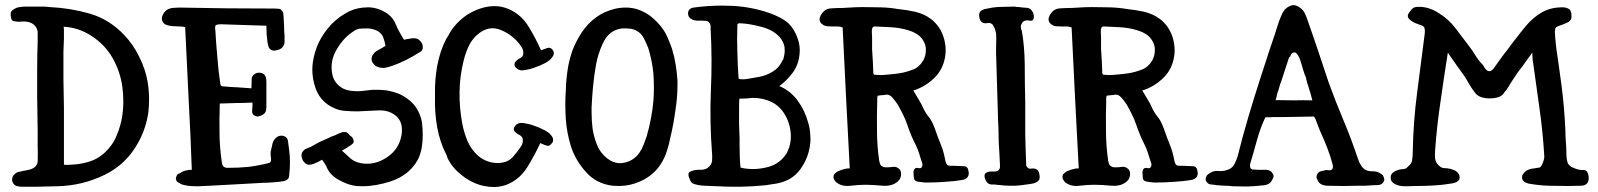

<svg xmlns="http://www.w3.org/2000/svg" viewBox="-20 -744 6358 764"><path d="M40 -710Q47.9 -714.8 57.6 -715.8Q67.4 -716.8 76.2 -717.8Q87.9 -717.8 94.7 -717.8Q102.5 -717.8 114.3 -717.8Q131.8 -717.8 147.5 -717.8Q163.1 -717.8 178.7 -715.8Q260.7 -711.9 337.9 -689.5Q415 -667 473.6 -605.5Q510.7 -566.4 534.2 -517.6Q558.6 -469.7 567.4 -418Q573.2 -383.8 573.2 -348.6Q573.2 -322.3 570.3 -296.9Q561.5 -235.4 532.2 -180.7Q484.4 -90.8 395.5 -47.9Q306.6 -4.9 208 -2.9Q187.5 -2.9 168 -2Q147.5 -1 127.9 -1Q111.3 -1 96.7 -1Q82 -1 66.4 -1Q56.6 -1 45.9 -3.9Q36.1 -6.8 30.3 -18.6Q27.3 -24.4 28.3 -30.3Q28.3 -35.2 30.3 -40Q31.2 -43.9 34.2 -46.9Q37.1 -49.8 40 -52.7Q44.9 -57.6 52.7 -59.6Q59.6 -61.5 66.4 -62.5Q73.2 -64.5 81.1 -65.4Q87.9 -66.4 94.7 -68.4Q108.4 -71.3 118.2 -79.1Q127.9 -86.9 129.9 -100.6Q130.9 -130.9 129.9 -162.1Q129.9 -193.4 129.9 -222.7Q129.9 -257.8 128.9 -292Q127.9 -326.2 127.9 -358.4Q127.9 -413.1 127.9 -468.8Q127.9 -524.4 129.9 -578.1Q129.9 -583 129.9 -585.9Q129.9 -589.8 129.9 -593.8Q129.9 -599.6 129.9 -606.4Q129.9 -613.3 129.9 -618.2Q127 -634.8 116.2 -644.5Q105.5 -654.3 88.9 -657.2Q78.1 -659.2 65.4 -658.2Q52.7 -656.2 40 -659.2Q37.1 -659.2 33.2 -660.2Q29.3 -661.1 28.3 -664.1Q26.4 -666 25.4 -668Q24.4 -670.9 24.4 -671.9Q23.4 -677.7 22.5 -682.6Q22.5 -686.5 22.5 -691.4Q23.4 -698.2 29.3 -703.1Q34.2 -707 40 -710ZM234.4 -88.9Q237.3 -87.9 247.1 -87.9Q256.8 -87.9 266.6 -88.9Q308.6 -90.8 345.7 -104.5Q382.8 -119.1 410.2 -150.4Q433.6 -175.8 446.3 -210Q460 -244.1 465.8 -278.3Q470.7 -309.6 470.7 -341.8Q470.7 -370.1 466.8 -399.4Q458 -460.9 427.7 -513.7Q397.5 -566.4 344.7 -600.6Q293 -634.8 232.4 -637.7Q235.4 -637.7 234.4 -590.8Q232.4 -543.9 232.4 -536.1Q232.4 -482.4 232.4 -427.7Q233.4 -373 234.4 -316.4Q234.4 -312.5 234.4 -307.6Q234.4 -303.7 234.4 -299.8Q234.4 -246.1 234.4 -194.3Q234.4 -142.6 234.4 -88.9Z M743.2 -68.4Q738.3 -210 730.5 -351.6Q723.6 -494.1 716.8 -635.7Q707 -638.7 696.3 -638.7Q684.6 -639.6 674.8 -639.6Q665 -639.6 654.3 -641.6Q643.6 -643.6 634.8 -648.4Q624 -658.2 624 -669.9Q624 -676.8 627 -683.6Q636.7 -704.1 655.3 -710Q664.1 -712.9 673.8 -712.9Q683.6 -713.9 692.4 -713.9Q786.1 -712.9 881.8 -710.9Q977.5 -710 1072.3 -710Q1081.1 -710 1089.8 -709Q1098.6 -708 1102.5 -700.2Q1107.4 -696.3 1107.4 -689.5Q1108.4 -683.6 1108.4 -677.7Q1109.4 -659.2 1110.4 -639.6Q1110.4 -620.1 1112.3 -601.6Q1112.3 -589.8 1112.3 -579.1Q1112.3 -567.4 1106.4 -559.6Q1100.6 -548.8 1084 -544.9Q1067.4 -540 1058.6 -545.9Q1051.8 -549.8 1048.8 -557.6Q1046.9 -565.4 1044.9 -572.3Q1043 -589.8 1041 -606.4Q1040 -624 1040 -641.6Q992.2 -642.6 949.2 -644.5Q907.2 -645.5 858.4 -647.5Q852.5 -647.5 846.7 -646.5Q839.8 -645.5 836.9 -641.6Q835.9 -635.7 835.9 -631.8Q835.9 -627.9 836.9 -624Q839.8 -571.3 844.7 -517.6Q848.6 -464.8 856.4 -412.1Q856.4 -409.2 857.4 -406.2Q858.4 -404.3 860.4 -402.3Q861.3 -401.4 864.3 -400.4Q866.2 -400.4 868.2 -400.4Q896.5 -397.5 924.8 -396.5Q953.1 -394.5 980.5 -392.6Q981.4 -410.2 981.4 -426.8Q980.5 -443.4 998 -452.1Q1005.9 -456.1 1017.6 -454.1Q1028.3 -452.1 1034.2 -444.3Q1038.1 -438.5 1039.1 -431.6Q1040 -425.8 1040 -419.9Q1040 -395.5 1040 -370.1Q1040 -344.7 1040 -320.3Q1040 -314.5 1039.1 -308.6Q1039.1 -302.7 1036.1 -297.9Q1033.2 -292 1026.4 -288.1Q1020.5 -283.2 1012.7 -282.2Q1008.8 -280.3 1004.9 -280.3Q1002 -280.3 998 -282.2Q981.4 -286.1 983.4 -305.7Q985.4 -324.2 984.4 -335.9Q951.2 -334 918.9 -334Q885.7 -333 854.5 -332Q852.5 -268.6 853.5 -215.8Q853.5 -164.1 862.3 -100.6Q863.3 -94.7 864.3 -89.8Q866.2 -84 871.1 -80.1Q876 -77.1 880.9 -76.2Q884.8 -76.2 890.6 -76.2Q930.7 -76.2 969.7 -80.1Q1008.8 -85 1046.9 -94.7Q1049.8 -94.7 1052.7 -96.7Q1055.7 -97.7 1056.6 -100.6Q1058.6 -103.5 1058.6 -106.4Q1058.6 -109.4 1058.6 -112.3Q1055.7 -127.9 1057.6 -142.6Q1060.5 -157.2 1064.5 -172.9Q1067.4 -186.5 1078.1 -195.3Q1087.9 -205.1 1102.5 -204.1Q1124 -201.2 1126 -181.6Q1128.9 -162.1 1130.9 -144.5Q1133.8 -122.1 1133.8 -97.7Q1133.8 -73.2 1130.9 -48.8Q1130.9 -44.9 1129.9 -40Q1128.9 -35.2 1126 -32.2Q1121.1 -27.3 1116.2 -25.4Q1110.4 -23.4 1104.5 -22.5Q1085.9 -19.5 1067.4 -18.6Q1047.9 -16.6 1028.3 -16.6Q975.6 -13.7 920.9 -10.7Q867.2 -7.8 814.5 -4.9Q793 -3.9 770.5 -2.9Q765.6 -2.9 760.7 -2.9Q743.2 -2.9 726.6 -4.9Q717.8 -6.8 708 -8.8Q699.2 -10.7 692.4 -16.6Q684.6 -18.6 681.6 -26.4Q677.7 -35.2 682.6 -43Q683.6 -47.9 687.5 -50.8Q691.4 -53.7 696.3 -54.7Q706.1 -62.5 718.8 -65.4Q730.5 -68.4 743.2 -68.4Z M1586.9 -586.9Q1587.9 -585 1596.7 -587.9Q1605.5 -589.8 1608.4 -589.8Q1618.2 -591.8 1627.9 -591.8Q1637.7 -591.8 1645.5 -586.9Q1652.3 -582 1657.2 -574.2Q1662.1 -567.4 1662.1 -558.6Q1662.1 -554.7 1662.1 -550.8Q1661.1 -546.9 1659.2 -543.9Q1657.2 -541 1655.3 -539.1Q1652.3 -538.1 1649.4 -536.1Q1624 -519.5 1596.7 -505.9Q1569.3 -492.2 1542 -482.4Q1533.2 -479.5 1525.4 -477.5Q1516.6 -474.6 1506.8 -473.6Q1498 -473.6 1489.3 -475.6Q1480.5 -477.5 1473.6 -482.4Q1466.8 -488.3 1461.9 -496.1Q1457 -504.9 1459 -514.6Q1460 -521.5 1463.9 -526.4Q1467.8 -532.2 1471.7 -536.1Q1474.6 -539.1 1494.1 -549.8Q1513.7 -560.5 1513.7 -562.5Q1513.7 -562.5 1509.8 -580.1Q1504.9 -598.6 1499 -606.4Q1489.3 -619.1 1472.7 -625Q1457 -630.9 1440.4 -630.9Q1422.9 -630.9 1413.1 -629.9Q1402.3 -629.9 1387.7 -620.1Q1347.7 -594.7 1321.3 -549.8Q1293.9 -505.9 1300.8 -457Q1304.7 -425.8 1325.2 -406.2Q1344.7 -386.7 1375 -382.8Q1397.5 -379.9 1418.9 -381.8Q1440.4 -384.8 1461.9 -386.7Q1488.3 -387.7 1514.6 -384.8Q1541 -380.9 1566.4 -371.1Q1589.8 -361.3 1610.4 -343.8Q1631.8 -326.2 1643.6 -302.7Q1655.3 -280.3 1659.2 -255.9Q1662.1 -231.4 1662.1 -206.1Q1662.1 -181.6 1658.2 -156.2Q1653.3 -129.9 1642.6 -108.4Q1608.4 -46.9 1535.2 -22.5Q1474.6 -2.9 1421.9 -2.9Q1409.2 -2.9 1397.5 -3.9Q1394.5 -3.9 1391.6 -4.9Q1388.7 -4.9 1385.7 -5.9Q1359.4 -10.7 1326.2 -29.3Q1293 -47.9 1280.3 -78.1Q1279.3 -83 1270.5 -95.7Q1261.7 -108.4 1261.7 -108.4Q1261.7 -108.4 1245.1 -99.6Q1228.5 -91.8 1226.6 -91.8Q1220.7 -88.9 1214.8 -88.9Q1208 -87.9 1202.1 -89.8Q1195.3 -92.8 1190.4 -98.6Q1184.6 -104.5 1182.6 -111.3Q1179.7 -118.2 1179.7 -125Q1179.7 -126 1179.7 -126Q1179.7 -133.8 1183.6 -139.6Q1188.5 -146.5 1194.3 -150.4Q1201.2 -153.3 1208 -156.2Q1219.7 -160.2 1229.5 -167Q1239.3 -172.9 1251 -178.7Q1263.7 -184.6 1275.4 -189.5Q1288.1 -195.3 1300.8 -201.2Q1306.6 -203.1 1311.5 -205.1Q1317.4 -207 1321.3 -210Q1327.1 -211.9 1331.1 -213.9Q1335.9 -215.8 1341.8 -217.8Q1345.7 -218.8 1349.6 -218.8Q1354.5 -218.8 1358.4 -217.8Q1362.3 -215.8 1365.2 -212.9Q1368.2 -210.9 1371.1 -206.1Q1376 -202.1 1379.9 -199.2Q1383.8 -195.3 1385.7 -189.5Q1390.6 -176.8 1381.8 -170.9Q1374 -164.1 1366.2 -160.2Q1364.3 -158.2 1352.5 -151.4Q1339.8 -143.6 1339.8 -145.5Q1358.4 -128.9 1374 -114.3Q1390.6 -99.6 1416 -94.7Q1469.7 -85 1518.6 -117.2Q1566.4 -148.4 1577.1 -203.1Q1581.1 -221.7 1578.1 -243.2Q1574.2 -264.6 1560.5 -278.3Q1532.2 -306.6 1485.4 -304.7Q1437.5 -302.7 1403.3 -300.8Q1378.9 -300.8 1355.5 -302.7Q1332 -303.7 1310.5 -313.5Q1257.8 -335.9 1237.3 -388.7Q1217.8 -441.4 1224.6 -494.1Q1230.5 -537.1 1249 -576.2Q1268.6 -615.2 1298.8 -647.5Q1331.1 -679.7 1368.2 -698.2Q1402.3 -714.8 1444.3 -714.8Q1448.2 -714.8 1451.2 -714.8Q1483.4 -712.9 1512.7 -695.3Q1542 -678.7 1554.7 -647.5Q1561.5 -629.9 1574.2 -608.4Q1586.9 -586.9 1586.9 -586.9Z M2174.8 -172.9Q2167 -160.2 2153.3 -165Q2139.6 -169.9 2129.9 -174.8Q2108.4 -127.9 2079.1 -80.1Q2049.8 -32.2 2000 -10.7Q1976.6 -1 1951.2 0Q1947.3 0 1943.4 0Q1922.9 0 1901.4 -4.9Q1856.4 -15.6 1817.4 -46.9Q1778.3 -77.1 1759.8 -117.2Q1759.8 -120.1 1758.8 -123Q1757.8 -126 1755.9 -128.9Q1730.5 -177.7 1719.7 -237.3Q1709 -297.9 1710.9 -359.4Q1710.9 -366.2 1710.9 -373Q1710 -427.7 1719.7 -481.4Q1730.5 -541 1755.9 -589.8Q1757.8 -592.8 1759.8 -595.7Q1760.7 -598.6 1763.7 -601.6Q1773.4 -622.1 1790 -641.6Q1806.6 -661.1 1827.1 -676.8Q1865.2 -705.1 1912.1 -715.8Q1929.7 -719.7 1947.3 -719.7Q1976.6 -719.7 2003.9 -708Q2053.7 -686.5 2083 -638.7Q2112.3 -590.8 2132.8 -543.9Q2143.6 -547.9 2157.2 -552.7Q2169.9 -557.6 2178.7 -545.9Q2183.6 -540 2183.6 -533.2Q2183.6 -533.2 2183.6 -532.2Q2183.6 -526.4 2180.7 -521.5Q2172.9 -506.8 2151.4 -494.1Q2128.9 -482.4 2105.5 -474.6Q2090.8 -468.8 2077.1 -466.8Q2064.5 -463.9 2057.6 -463.9Q2048.8 -463.9 2042 -467.8Q2035.2 -471.7 2030.3 -477.5Q2026.4 -483.4 2027.3 -488.3Q2027.3 -493.2 2030.3 -497.1Q2036.1 -505.9 2049.8 -512.7Q2062.5 -519.5 2062.5 -532.2Q2062.5 -540 2060.5 -546.9Q2057.6 -553.7 2053.7 -559.6Q2024.4 -602.5 1974.6 -624Q1924.8 -645.5 1879.9 -606.4Q1857.4 -586.9 1844.7 -559.6Q1832 -532.2 1825.2 -503.9Q1809.6 -442.4 1808.6 -378.9Q1807.6 -315.4 1819.3 -252.9Q1826.2 -215.8 1840.8 -181.6Q1855.5 -147.5 1883.8 -123Q1902.3 -107.4 1927.7 -99.6Q1953.1 -92.8 1977.5 -96.7Q2003.9 -100.6 2020.5 -119.1Q2037.1 -137.7 2051.8 -159.2Q2055.7 -165 2058.6 -171.9Q2060.5 -178.7 2060.5 -186.5Q2060.5 -200.2 2046.9 -207Q2034.2 -212.9 2027.3 -221.7Q2024.4 -225.6 2024.4 -230.5Q2024.4 -234.4 2028.3 -241.2Q2033.2 -248 2040 -252Q2047.9 -254.9 2055.7 -254.9Q2062.5 -254.9 2075.2 -252Q2088.9 -250 2104.5 -244.1Q2127.9 -236.3 2149.4 -224.6Q2171.9 -211.9 2178.7 -197.3Q2181.6 -191.4 2180.7 -185.5Q2180.7 -178.7 2174.8 -172.9Z M2646.5 -192.4Q2641.6 -166 2632.8 -140.6Q2625 -116.2 2610.4 -92.8Q2582 -46.9 2528.3 -22.5Q2486.3 -3.9 2443.4 -3.9Q2430.7 -3.9 2418 -4.9Q2353.5 -12.7 2312.5 -58.6Q2270.5 -104.5 2252 -161.1Q2235.4 -214.8 2231.4 -270.5Q2229.5 -300.8 2229.5 -331.1Q2229.5 -356.4 2231.4 -382.8Q2232.4 -423.8 2238.3 -463.9Q2244.1 -503.9 2257.8 -543Q2272.5 -581.1 2294.9 -615.2Q2318.4 -650.4 2351.6 -674.8Q2383.8 -698.2 2426.8 -709Q2448.2 -713.9 2469.7 -713.9Q2490.2 -713.9 2509.8 -709Q2537.1 -701.2 2560.5 -685.5Q2584 -668.9 2602.5 -647.5Q2622.1 -626 2633.8 -600.6Q2645.5 -575.2 2654.3 -548.8Q2664.1 -516.6 2668.9 -485.4Q2673.8 -454.1 2675.8 -422.9Q2675.8 -415 2675.8 -407.2Q2675.8 -357.4 2668 -307.6Q2660.2 -249 2646.5 -192.4ZM2559.6 -552.7Q2551.8 -572.3 2542 -591.8Q2532.2 -611.3 2513.7 -621.1Q2502 -627.9 2488.3 -629.9Q2480.5 -630.9 2472.7 -630.9Q2467.8 -630.9 2461.9 -630.9Q2447.3 -630.9 2434.6 -626Q2421.9 -622.1 2410.2 -613.3Q2399.4 -604.5 2391.6 -593.8Q2383.8 -582 2377.9 -569.3Q2359.4 -529.3 2351.6 -486.3Q2343.8 -442.4 2339.8 -399.4Q2335.9 -358.4 2334 -316.4Q2334 -306.6 2334 -296.9Q2334 -263.7 2337.9 -232.4Q2342.8 -200.2 2355.5 -168Q2368.2 -135.7 2395.5 -114.3Q2419.9 -94.7 2448.2 -94.7Q2455.1 -94.7 2463.9 -96.7Q2500 -103.5 2523.4 -134.8Q2534.2 -150.4 2541 -168Q2547.9 -186.5 2553.7 -203.1Q2563.5 -237.3 2570.3 -273.4Q2577.1 -308.6 2580.1 -344.7Q2582 -370.1 2582 -394.5Q2582 -422.9 2580.1 -450.2Q2575.2 -502 2559.6 -552.7Z M3202.1 -159.2Q3195.3 -117.2 3171.9 -81.1Q3149.4 -44.9 3113.3 -27.3Q3091.8 -17.6 3070.3 -13.7Q3047.9 -9.8 3025.4 -6.8Q2977.5 -2 2929.7 -1Q2915 -1 2901.4 -1Q2867.2 -1 2834 -2.9Q2812.5 -3.9 2784.2 -4.9Q2756.8 -5.9 2737.3 -13.7Q2729.5 -16.6 2722.7 -35.2Q2714.8 -53.7 2725.6 -60.5Q2742.2 -69.3 2766.6 -68.4Q2790 -67.4 2803.7 -83Q2812.5 -92.8 2813.5 -105.5Q2814.5 -119.1 2813.5 -131.8Q2803.7 -255.9 2808.6 -380.9Q2814.5 -506.8 2807.6 -631.8Q2807.6 -637.7 2807.6 -642.6Q2806.6 -646.5 2803.7 -651.4Q2797.9 -661.1 2787.1 -661.1Q2776.4 -662.1 2764.6 -662.1Q2757.8 -661.1 2750 -662.1Q2742.2 -663.1 2735.4 -666Q2717.8 -673.8 2717.8 -690.4Q2717.8 -691.4 2717.8 -692.4Q2719.7 -710.9 2740.2 -713.9Q2795.9 -721.7 2853.5 -721.7Q2873 -721.7 2893.6 -720.7Q2971.7 -716.8 3043.9 -691.4Q3063.5 -684.6 3082 -674.8Q3101.6 -665 3117.2 -651.4Q3141.6 -627 3153.3 -592.8Q3166 -559.6 3161.1 -524.4Q3156.2 -483.4 3133.8 -454.1Q3112.3 -424.8 3081.1 -401.4Q3124 -383.8 3153.3 -344.7Q3182.6 -304.7 3195.3 -257.8Q3203.1 -233.4 3204.1 -208Q3205.1 -200.2 3205.1 -192.4Q3205.1 -174.8 3202.1 -159.2ZM3096.7 -507.8Q3102.5 -527.3 3102.5 -543Q3102.5 -550.8 3101.6 -558.6Q3096.7 -580.1 3082 -596.7Q3055.7 -626 3007.8 -637.7Q2960 -650.4 2922.9 -651.4Q2919.9 -651.4 2918.9 -650.4Q2917 -650.4 2916 -649.4Q2914.1 -647.5 2914.1 -646.5Q2914.1 -644.5 2914.1 -641.6Q2913.1 -616.2 2913.1 -589.8Q2913.1 -563.5 2914.1 -537.1Q2915 -484.4 2918.9 -432.6Q2918.9 -428.7 2931.6 -428.7Q2941.4 -427.7 2958 -430.7Q2997.1 -437.5 3002.9 -438.5Q3031.2 -444.3 3054.7 -459Q3078.1 -472.7 3090.8 -498Q3091.8 -501 3093.8 -503.9Q3094.7 -505.9 3096.7 -507.8ZM3115.2 -144.5Q3127 -170.9 3127 -201.2Q3127 -202.1 3127 -204.1Q3126 -235.4 3115.2 -263.7Q3093.8 -316.4 3050.8 -337.9Q3016.6 -354.5 2976.6 -354.5Q2965.8 -354.5 2955.1 -352.5Q2940.4 -351.6 2931.6 -351.6Q2922.9 -351.6 2922.9 -351.6Q2920.9 -351.6 2920.9 -318.4Q2920.9 -313.5 2920.9 -308.6Q2920.9 -280.3 2920.9 -249Q2921.9 -218.8 2922.9 -193.4Q2922.9 -168 2922.9 -163.1Q2922.9 -157.2 2923.8 -117.2Q2925.8 -77.1 2926.8 -77.1Q2950.2 -71.3 2976.6 -71.3Q3000 -71.3 3026.4 -77.1Q3079.1 -87.9 3107.4 -129.9Q3110.4 -133.8 3112.3 -137.7Q3113.3 -141.6 3115.2 -144.5Z M3835 -55.7Q3835 -31.2 3805.7 -27.3Q3776.4 -23.4 3776.4 -23.4Q3776.4 -23.4 3740.2 -20.5Q3705.1 -17.6 3661.1 -17.6Q3657.2 -17.6 3636.7 -20.5Q3616.2 -22.5 3616.2 -38.1Q3616.2 -43 3615.2 -52.7Q3614.3 -62.5 3616.2 -66.4Q3616.2 -68.4 3617.2 -68.4Q3618.2 -69.3 3618.2 -70.3Q3623 -78.1 3634.8 -75.2Q3646.5 -72.3 3649.4 -82Q3652.3 -88.9 3648.4 -98.6Q3645.5 -107.4 3642.6 -116.2Q3632.8 -151.4 3620.1 -174.8Q3607.4 -199.2 3594.7 -234.4Q3592.8 -242.2 3581.1 -271.5Q3568.4 -299.8 3552.7 -327.1Q3542 -343.8 3530.3 -356.4Q3519.5 -368.2 3508.8 -367.2Q3506.8 -367.2 3506.8 -367.2Q3505.9 -367.2 3504.9 -367.2Q3496.1 -365.2 3488.3 -365.2Q3479.5 -364.3 3472.7 -363.3Q3470.7 -358.4 3470.7 -353.5Q3470.7 -348.6 3470.7 -343.8Q3468.8 -284.2 3469.7 -224.6Q3469.7 -164.1 3478.5 -104.5Q3479.5 -98.6 3481.4 -92.8Q3483.4 -86.9 3487.3 -84Q3492.2 -81.1 3496.1 -79.1Q3501 -78.1 3506.8 -78.1Q3520.5 -78.1 3534.2 -80.1Q3547.9 -82 3559.6 -70.3Q3566.4 -62.5 3565.4 -48.8Q3564.5 -36.1 3557.6 -27.3Q3535.2 -2 3493.2 -4.9Q3452.1 -8.8 3423.8 -8.8Q3396.5 -8.8 3364.3 -4.9Q3357.4 -3.9 3351.6 -3.9Q3327.1 -3.9 3308.6 -17.6Q3301.8 -23.4 3297.9 -32.2Q3294.9 -41 3298.8 -49.8Q3301.8 -52.7 3304.7 -55.7Q3307.6 -58.6 3312.5 -61.5Q3323.2 -66.4 3335.9 -70.3Q3348.6 -74.2 3361.3 -74.2Q3354.5 -214.8 3346.7 -354.5Q3339.8 -494.1 3333 -634.8Q3323.2 -638.7 3312.5 -638.7Q3301.8 -638.7 3291 -638.7Q3280.3 -638.7 3270.5 -639.6Q3260.7 -640.6 3252 -647.5Q3241.2 -655.3 3241.2 -667Q3241.2 -673.8 3245.1 -681.6Q3255.9 -702.1 3272.5 -708Q3281.2 -710.9 3290 -710.9Q3299.8 -711.9 3308.6 -711.9Q3335 -711.9 3361.3 -713.9Q3386.7 -715.8 3414.1 -715.8Q3449.2 -715.8 3484.4 -714.8Q3519.5 -713.9 3553.7 -708Q3585 -705.1 3621.1 -697.3Q3658.2 -688.5 3683.6 -668.9Q3687.5 -666 3691.4 -663.1Q3694.3 -660.2 3697.3 -657.2Q3726.6 -628.9 3737.3 -586.9Q3748 -545.9 3738.3 -505.9Q3727.5 -460 3692.4 -428.7Q3658.2 -397.5 3614.3 -383.8Q3622.1 -371.1 3631.8 -354.5Q3641.6 -337.9 3646.5 -329.1Q3660.2 -297.9 3672.9 -282.2Q3686.5 -267.6 3699.2 -234.4Q3709 -205.1 3721.7 -173.8Q3734.4 -143.6 3740.2 -112.3Q3744.1 -86.9 3754.9 -85Q3764.6 -84 3785.2 -84Q3793.9 -84 3807.6 -83Q3821.3 -83 3825.2 -80.1Q3829.1 -77.1 3831.1 -73.2Q3833 -69.3 3835 -55.7ZM3563.5 -453.1Q3589.8 -458 3614.3 -467.8Q3637.7 -476.6 3653.3 -502.9Q3655.3 -504.9 3656.2 -508.8Q3658.2 -512.7 3659.2 -515.6Q3664.1 -529.3 3664.1 -543.9Q3664.1 -548.8 3664.1 -553.7Q3661.1 -573.2 3649.4 -588.9Q3639.6 -602.5 3625 -610.4Q3610.4 -619.1 3592.8 -624Q3560.5 -633.8 3524.4 -635.7Q3488.3 -637.7 3460.9 -638.7Q3458 -638.7 3457 -637.7Q3455.1 -637.7 3454.1 -636.7Q3449.2 -631.8 3449.2 -620.1Q3449.2 -618.2 3449.2 -616.2Q3450.2 -601.6 3450.2 -594.7Q3450.2 -584 3450.2 -571.3Q3450.2 -559.6 3450.2 -547.9Q3451.2 -525.4 3453.1 -501Q3454.1 -477.5 3455.1 -453.1Q3455.1 -452.1 3456.1 -450.2Q3456.1 -449.2 3457 -448.2Q3459 -446.3 3460.9 -446.3Q3463.9 -446.3 3464.8 -446.3Q3472.7 -445.3 3481.4 -445.3Q3496.1 -445.3 3513.7 -447.3Q3540 -449.2 3563.5 -453.1Z M3943.4 -538.1Q3943.4 -561.5 3944.3 -591.8Q3945.3 -622.1 3931.6 -643.6Q3924.8 -654.3 3910.2 -652.3Q3894.5 -649.4 3886.7 -656.2Q3878.9 -662.1 3877 -675.8Q3877 -679.7 3876 -682.6Q3876 -692.4 3880.9 -698.2Q3889.6 -707 3904.3 -709Q3918.9 -711.9 3929.7 -713.9Q3947.3 -716.8 3973.6 -716.8Q4001 -717.8 4017.6 -717.8Q4026.4 -715.8 4035.2 -715.8Q4044.9 -714.8 4051.8 -713.9Q4058.6 -713.9 4066.4 -712.9Q4075.2 -711.9 4080.1 -708Q4085.9 -703.1 4089.8 -695.3Q4093.8 -686.5 4093.8 -679.7Q4094.7 -658.2 4076.2 -662.1Q4056.6 -666 4047.9 -654.3Q4042 -645.5 4042 -636.7Q4042 -627.9 4045.9 -622.1Q4056.6 -562.5 4057.6 -488.3Q4057.6 -414.1 4059.6 -336.9Q4059.6 -269.5 4059.6 -212.9Q4060.5 -156.2 4063.5 -88.9Q4063.5 -85.9 4063.5 -85Q4063.5 -83 4065.4 -82Q4071.3 -70.3 4085 -73.2Q4098.6 -75.2 4107.4 -68.4Q4114.3 -62.5 4116.2 -47.9Q4117.2 -43.9 4117.2 -41Q4117.2 -31.2 4113.3 -26.4Q4104.5 -16.6 4089.8 -13.7Q4075.2 -10.7 4063.5 -9.8Q4047.9 -6.8 4020.5 -4.9Q4007.8 -4.9 3997.1 -4.9Q3985.4 -4.9 3975.6 -5.9Q3965.8 -6.8 3957 -7.8Q3948.2 -7.8 3939.5 -9.8Q3932.6 -9.8 3924.8 -9.8Q3917 -10.7 3911.1 -14.6Q3905.3 -19.5 3901.4 -28.3Q3897.5 -36.1 3897.5 -43.9Q3897.5 -49.8 3900.4 -53.7Q3903.3 -56.6 3908.2 -58.6Q3918 -62.5 3933.6 -61.5Q3949.2 -60.5 3955.1 -68.4Q3959 -74.2 3959 -78.1Q3959 -82 3959 -86.9Q3959 -97.7 3958 -108.4Q3957 -119.1 3957 -128.9Q3955.1 -153.3 3954.1 -178.7Q3953.1 -204.1 3953.1 -230.5Q3953.1 -243.2 3952.1 -252Q3951.2 -260.7 3951.2 -273.4Q3951.2 -275.4 3951.2 -275.4Q3951.2 -276.4 3951.2 -277.3Q3948.2 -364.3 3943.4 -538.1Z M4746.1 -55.7Q4746.1 -31.2 4716.8 -27.3Q4687.5 -23.4 4687.5 -23.4Q4687.5 -23.4 4651.4 -20.5Q4616.2 -17.6 4572.3 -17.6Q4568.4 -17.6 4547.9 -20.5Q4527.3 -22.5 4527.3 -38.1Q4527.3 -43 4526.4 -52.7Q4525.4 -62.5 4527.3 -66.4Q4527.3 -68.4 4528.3 -68.4Q4529.3 -69.3 4529.3 -70.3Q4534.2 -78.1 4545.9 -75.2Q4557.6 -72.3 4560.5 -82Q4563.5 -88.9 4559.6 -98.6Q4556.6 -107.4 4553.7 -116.2Q4543.9 -151.4 4531.2 -174.8Q4518.6 -199.2 4505.9 -234.4Q4503.9 -242.2 4492.2 -271.5Q4479.5 -299.8 4463.9 -327.1Q4453.1 -343.8 4441.4 -356.4Q4430.7 -368.2 4419.9 -367.2Q4418 -367.2 4418 -367.2Q4417 -367.2 4416 -367.2Q4407.2 -365.2 4399.4 -365.2Q4390.6 -364.3 4383.8 -363.3Q4381.8 -358.4 4381.8 -353.5Q4381.8 -348.6 4381.8 -343.8Q4379.9 -284.2 4380.9 -224.6Q4380.9 -164.1 4389.6 -104.5Q4390.6 -98.6 4392.6 -92.8Q4394.5 -86.9 4398.4 -84Q4403.3 -81.1 4407.2 -79.1Q4412.1 -78.1 4418 -78.1Q4431.6 -78.1 4445.3 -80.1Q4459 -82 4470.7 -70.3Q4477.5 -62.5 4476.6 -48.8Q4475.6 -36.1 4468.8 -27.3Q4446.3 -2 4404.3 -4.9Q4363.3 -8.8 4335 -8.8Q4307.6 -8.8 4275.4 -4.9Q4268.6 -3.9 4262.7 -3.9Q4238.3 -3.9 4219.7 -17.6Q4212.9 -23.4 4209 -32.2Q4206.1 -41 4210 -49.8Q4212.9 -52.7 4215.8 -55.7Q4218.8 -58.6 4223.6 -61.5Q4234.4 -66.4 4247.1 -70.3Q4259.8 -74.2 4272.5 -74.2Q4265.6 -214.8 4257.8 -354.5Q4251 -494.1 4244.1 -634.8Q4234.4 -638.7 4223.6 -638.7Q4212.9 -638.7 4202.1 -638.7Q4191.4 -638.7 4181.6 -639.6Q4171.9 -640.6 4163.1 -647.5Q4152.3 -655.3 4152.3 -667Q4152.3 -673.8 4156.2 -681.6Q4167 -702.1 4183.6 -708Q4192.4 -710.9 4201.2 -710.9Q4210.9 -711.9 4219.7 -711.9Q4246.1 -711.9 4272.5 -713.9Q4297.9 -715.8 4325.2 -715.8Q4360.4 -715.8 4395.5 -714.8Q4430.7 -713.9 4464.8 -708Q4496.1 -705.1 4532.2 -697.3Q4569.3 -688.5 4594.7 -668.9Q4598.6 -666 4602.5 -663.1Q4605.5 -660.2 4608.4 -657.2Q4637.7 -628.9 4648.4 -586.9Q4659.2 -545.9 4649.4 -505.9Q4638.7 -460 4603.5 -428.7Q4569.3 -397.5 4525.4 -383.8Q4533.2 -371.1 4543 -354.5Q4552.7 -337.9 4557.6 -329.1Q4571.3 -297.9 4584 -282.2Q4597.7 -267.6 4610.4 -234.4Q4620.1 -205.1 4632.8 -173.8Q4645.5 -143.6 4651.4 -112.3Q4655.3 -86.9 4666 -85Q4675.8 -84 4696.3 -84Q4705.1 -84 4718.8 -83Q4732.4 -83 4736.3 -80.1Q4740.2 -77.1 4742.2 -73.2Q4744.1 -69.3 4746.1 -55.7ZM4474.6 -453.1Q4501 -458 4525.4 -467.8Q4548.8 -476.6 4564.5 -502.9Q4566.4 -504.9 4567.4 -508.8Q4569.3 -512.7 4570.3 -515.6Q4575.2 -529.3 4575.2 -543.9Q4575.2 -548.8 4575.2 -553.7Q4572.3 -573.2 4560.5 -588.9Q4550.8 -602.5 4536.1 -610.4Q4521.5 -619.1 4503.9 -624Q4471.7 -633.8 4435.5 -635.7Q4399.4 -637.7 4372.1 -638.7Q4369.1 -638.7 4368.2 -637.7Q4366.2 -637.7 4365.2 -636.7Q4360.4 -631.8 4360.4 -620.1Q4360.4 -618.2 4360.4 -616.2Q4361.3 -601.6 4361.3 -594.7Q4361.3 -584 4361.3 -571.3Q4361.3 -559.6 4361.3 -547.9Q4362.3 -525.4 4364.3 -501Q4365.2 -477.5 4366.2 -453.1Q4366.2 -452.1 4367.2 -450.2Q4367.2 -449.2 4368.2 -448.2Q4370.1 -446.3 4372.1 -446.3Q4375 -446.3 4376 -446.3Q4383.8 -445.3 4392.6 -445.3Q4407.2 -445.3 4424.8 -447.3Q4451.2 -449.2 4474.6 -453.1Z M5484.4 -43Q5487.3 -37.1 5488.3 -30.3Q5488.3 -29.3 5488.3 -28.3Q5488.3 -23.4 5484.4 -18.6Q5477.5 -8.8 5464.8 -7.8Q5453.1 -6.8 5441.4 -6.8Q5426.8 -5.9 5412.1 -4.9Q5397.5 -4.9 5382.8 -4.9Q5353.5 -3.9 5323.2 -3.9Q5293.9 -3.9 5263.7 -4.9Q5250 -4.9 5239.3 -9.8Q5228.5 -14.6 5222.7 -27.3Q5219.7 -32.2 5218.8 -37.1Q5217.8 -43 5220.7 -48.8Q5224.6 -58.6 5235.4 -62.5Q5247.1 -65.4 5256.8 -67.4Q5263.7 -67.4 5271.5 -66.4Q5280.3 -66.4 5283.2 -75.2Q5284.2 -78.1 5284.2 -81.1Q5284.2 -85 5283.2 -87.9Q5274.4 -122.1 5260.7 -157.2Q5247.1 -192.4 5232.4 -223.6Q5230.5 -228.5 5220.7 -253.9Q5211.9 -280.3 5207 -280.3Q5178.7 -280.3 5151.4 -279.3Q5123 -278.3 5094.7 -278.3Q5082 -278.3 5069.3 -278.3Q5057.6 -278.3 5044.9 -278.3Q5042 -277.3 5029.3 -277.3Q5016.6 -278.3 5014.6 -276.4Q4994.1 -232.4 4981.4 -185.5Q4968.8 -138.7 4955.1 -93.8Q4953.1 -87.9 4954.1 -81.1Q4955.1 -74.2 4960 -71.3Q4962.9 -69.3 4965.8 -69.3Q4968.8 -69.3 4971.7 -69.3Q4987.3 -67.4 5011.7 -68.4Q5037.1 -69.3 5044.9 -51.8Q5047.9 -47.9 5047.9 -43Q5046.9 -37.1 5044.9 -33.2Q5042 -27.3 5038.1 -21.5Q5034.2 -15.6 5028.3 -12.7Q5024.4 -9.8 5018.6 -8.8Q5013.7 -6.8 5007.8 -6.8Q4976.6 -2.9 4946.3 -2Q4938.5 -2 4931.6 -2Q4908.2 -2 4884.8 -2.9Q4871.1 -4.9 4855.5 -4.9Q4839.8 -5.9 4824.2 -6.8Q4813.5 -8.8 4800.8 -9.8Q4788.1 -9.8 4781.2 -20.5Q4777.3 -24.4 4777.3 -30.3Q4777.3 -33.2 4778.3 -37.1Q4781.2 -46.9 4789.1 -51.8Q4807.6 -66.4 4829.1 -63.5Q4851.6 -61.5 4872.1 -71.3Q4885.7 -78.1 4892.6 -91.8Q4899.4 -105.5 4904.3 -120.1Q4923.8 -199.2 4947.3 -278.3Q4970.7 -357.4 4996.1 -435.5Q5013.7 -491.2 5032.2 -546.9Q5051.8 -602.5 5069.3 -659.2Q5074.2 -670.9 5078.1 -680.7Q5082 -691.4 5088.9 -701.2Q5095.7 -710.9 5106.4 -716.8Q5117.2 -723.6 5127.9 -723.6Q5139.6 -722.7 5149.4 -715.8Q5159.2 -710 5166 -701.2Q5172.9 -691.4 5176.8 -680.7Q5180.7 -670.9 5184.6 -659.2Q5206.1 -598.6 5226.6 -537.1Q5247.1 -475.6 5267.6 -414.1Q5294.9 -338.9 5326.2 -264.6Q5357.4 -190.4 5382.8 -114.3Q5385.7 -105.5 5389.6 -96.7Q5394.5 -87.9 5399.4 -80.1Q5414.1 -62.5 5437.5 -62.5Q5461.9 -63.5 5477.5 -50.8Q5480.5 -48.8 5482.4 -46.9Q5484.4 -43.9 5484.4 -43ZM5109.4 -515.6Q5101.6 -492.2 5093.8 -467.8Q5085.9 -443.4 5078.1 -419.9Q5073.2 -408.2 5070.3 -396.5Q5067.4 -383.8 5062.5 -373Q5062.5 -371.1 5059.6 -358.4Q5056.6 -345.7 5054.7 -345.7Q5091.8 -344.7 5128.9 -344.7Q5165 -345.7 5202.1 -344.7Q5199.2 -357.4 5195.3 -370.1Q5191.4 -382.8 5187.5 -395.5Q5185.5 -402.3 5183.6 -408.2Q5180.7 -414.1 5179.7 -421.9Q5177.7 -427.7 5176.8 -434.6Q5174.8 -441.4 5171.9 -446.3Q5168.9 -457 5165 -467.8Q5162.1 -477.5 5159.2 -487.3Q5156.2 -496.1 5153.3 -505.9Q5150.4 -514.6 5145.5 -523.4Q5142.6 -527.3 5138.7 -532.2Q5135.7 -535.2 5131.8 -535.2Q5129.9 -535.2 5128.9 -535.2Q5124 -535.2 5122.1 -532.2Q5119.1 -530.3 5117.2 -527.3Q5117.2 -525.4 5116.2 -525.4Q5115.2 -524.4 5115.2 -523.4Q5115.2 -522.5 5114.3 -519.5Q5112.3 -517.6 5109.4 -515.6Z M6301.8 -36.1Q6301.8 -4.9 6269.5 -4.9Q6238.3 -3.9 6218.8 -3.9Q6181.6 -3.9 6145.5 -4.9Q6108.4 -5.9 6073.2 -11.7Q6061.5 -12.7 6050.8 -17.6Q6040 -22.5 6037.1 -32.2Q6036.1 -38.1 6037.1 -44.9Q6039.1 -50.8 6043 -54.7Q6048.8 -62.5 6056.6 -66.4Q6064.5 -70.3 6073.2 -72.3Q6094.7 -76.2 6104.5 -77.1Q6113.3 -77.1 6122.1 -104.5Q6125 -112.3 6125 -121.1Q6124 -129.9 6124 -137.7Q6118.2 -227.5 6105.5 -315.4Q6093.8 -403.3 6081.1 -490.2Q6079.1 -498 6078.1 -515.6Q6077.1 -534.2 6077.1 -534.2Q6057.6 -506.8 6038.1 -480.5Q6017.6 -455.1 6000 -426.8Q5991.2 -414.1 5983.4 -400.4Q5975.6 -386.7 5965.8 -376Q5959 -363.3 5942.4 -357.4Q5925.8 -352.5 5907.2 -352.5Q5890.6 -352.5 5874 -357.4Q5857.4 -363.3 5848.6 -376Q5837.9 -389.6 5828.1 -406.2Q5819.3 -421.9 5809.6 -437.5Q5792 -461.9 5775.4 -485.4Q5758.8 -509.8 5741.2 -534.2Q5725.6 -436.5 5711.9 -338.9Q5697.3 -241.2 5690.4 -143.6Q5689.5 -129.9 5690.4 -114.3Q5692.4 -98.6 5702.1 -88.9Q5712.9 -76.2 5724.6 -75.2Q5735.4 -75.2 5751 -72.3Q5757.8 -70.3 5765.6 -67.4Q5773.4 -64.5 5779.3 -58.6Q5785.2 -52.7 5787.1 -45.9Q5789.1 -38.1 5787.1 -30.3Q5782.2 -22.5 5773.4 -18.6Q5764.6 -14.6 5754.9 -13.7Q5719.7 -7.8 5684.6 -5.9Q5650.4 -3.9 5615.2 -3.9Q5601.6 -3.9 5574.2 -2.9Q5572.3 -2.9 5570.3 -2.9Q5546.9 -2.9 5530.3 -11.7Q5522.5 -15.6 5517.6 -22.5Q5513.7 -28.3 5513.7 -38.1Q5513.7 -52.7 5527.3 -60.5Q5541 -68.4 5554.7 -70.3Q5569.3 -71.3 5573.2 -73.2Q5577.1 -75.2 5586.9 -85Q5598.6 -94.7 5599.6 -110.4Q5601.6 -126 5601.6 -139.6Q5603.5 -258.8 5619.1 -376Q5634.8 -494.1 5649.4 -611.3Q5652.3 -636.7 5639.6 -641.6Q5627.9 -645.5 5611.3 -652.3Q5597.7 -658.2 5586.9 -668.9Q5576.2 -680.7 5588.9 -696.3Q5598.6 -710 5606.4 -713.9Q5613.3 -716.8 5623 -716.8Q5627 -716.8 5631.8 -716.8Q5652.3 -715.8 5670.9 -709Q5690.4 -702.1 5707 -690.4Q5744.1 -668 5771.5 -631.8Q5798.8 -595.7 5824.2 -562.5Q5838.9 -543.9 5851.6 -522.5Q5864.3 -502 5880.9 -485.4Q5884.8 -476.6 5893.6 -466.8Q5901.4 -458 5913.1 -461.9Q5917 -464.8 5920.9 -468.8Q5924.8 -472.7 5927.7 -477.5Q5939.5 -494.1 5952.1 -511.7Q5963.9 -528.3 5977.5 -544.9Q5995.1 -569.3 6013.7 -592.8Q6032.2 -617.2 6050.8 -639.6Q6080.1 -674.8 6116.2 -695.3Q6152.3 -715.8 6201.2 -714.8Q6216.8 -713.9 6225.6 -706.1Q6233.4 -699.2 6233.4 -678.7Q6233.4 -661.1 6214.8 -653.3Q6197.3 -645.5 6184.6 -641.6Q6179.7 -639.6 6175.8 -637.7Q6171.9 -635.7 6168.9 -631.8Q6168 -627.9 6168 -624Q6167 -621.1 6167 -617.2Q6169.9 -564.5 6178.7 -511.7Q6186.5 -458 6193.4 -405.3Q6199.2 -360.4 6203.1 -315.4Q6207 -269.5 6209 -224.6Q6209 -202.1 6210.9 -178.7Q6212.9 -155.3 6212.9 -132.8Q6212.9 -114.3 6216.8 -99.6Q6220.7 -84 6241.2 -76.2Q6261.7 -66.4 6281.2 -67.4Q6299.8 -68.4 6301.8 -36.1Z"/></svg>

Font: Little Wizzy
Style: Regular
Weight: 400
Version: Version 1.0